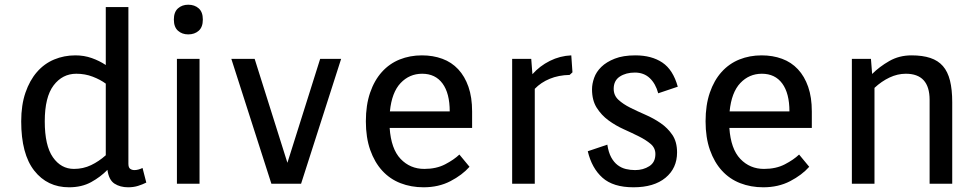

<svg xmlns="http://www.w3.org/2000/svg" viewBox="-20 -780 4152 815"><path d="M273 15Q181 15 125.5 -55.5Q70 -126 70 -265Q70 -334 88 -386.5Q106 -439 137 -474.5Q168 -510 210 -527.5Q252 -545 300 -545Q337 -545 369.5 -533.5Q402 -522 429 -504V-750H525V-85Q525 -69 532.5 -63.5Q540 -58 551 -58Q559 -58 568 -60.5Q577 -63 585 -67L601 -5Q585 3 566 9Q547 15 524 15Q490 15 466 -0.5Q442 -16 436 -59Q407 -29 367 -7Q327 15 273 15ZM294 -63Q333 -63 366.5 -79Q400 -95 429 -121V-425Q406 -442 373.5 -454.5Q341 -467 304 -467Q245 -467 207.5 -417.5Q170 -368 170 -265Q170 -162 204.5 -112.5Q239 -63 294 -63Z M827 0H731V-530H827ZM718 -697Q718 -729 735.5 -744.5Q753 -760 779 -760Q806 -760 823.5 -744.5Q841 -729 841 -697Q841 -665 823.5 -649.5Q806 -634 779 -634Q753 -634 735.5 -649.5Q718 -665 718 -697Z M1258 0H1132L962 -530H1061L1200 -89L1339 -530H1428Z M1781 -63Q1832 -63 1869.5 -82.5Q1907 -102 1930 -124L1973 -72Q1942 -37 1892 -11Q1842 15 1778 15Q1725 15 1680 -2.5Q1635 -20 1602.5 -55.5Q1570 -91 1551.5 -143.5Q1533 -196 1533 -265Q1533 -334 1551 -386.5Q1569 -439 1601 -474.5Q1633 -510 1676.5 -527.5Q1720 -545 1771 -545Q1818 -545 1857.5 -530.5Q1897 -516 1925 -486Q1953 -456 1968.5 -411.5Q1984 -367 1984 -307V-237H1634Q1640 -148 1680.5 -105.5Q1721 -63 1781 -63ZM1772 -467Q1718 -467 1680.5 -427.5Q1643 -388 1635 -307H1889Q1889 -384 1858.5 -425.5Q1828 -467 1772 -467Z M2235 -530 2240 -465Q2271 -500 2314 -521.5Q2357 -543 2405 -545L2410 -473L2398 -462Q2351 -461 2313.5 -445.5Q2276 -430 2250 -403V0H2154V-530Z M2675 -472Q2637 -472 2611 -455Q2585 -438 2585 -403Q2585 -375 2605 -356.5Q2625 -338 2655 -323Q2685 -308 2719.5 -293Q2754 -278 2784 -257.5Q2814 -237 2834 -207.5Q2854 -178 2854 -133Q2854 -66 2805 -25.5Q2756 15 2669 15Q2583 15 2537.5 -25.5Q2492 -66 2475 -138L2558 -166Q2563 -133 2574.5 -112Q2586 -91 2602 -79Q2618 -67 2637 -62.5Q2656 -58 2676 -58Q2710 -58 2736 -74.5Q2762 -91 2762 -126Q2762 -152 2742 -169Q2722 -186 2692 -201Q2662 -216 2627.5 -231.5Q2593 -247 2563 -269Q2533 -291 2513 -322.5Q2493 -354 2493 -401Q2493 -424 2502 -449.5Q2511 -475 2532.5 -496Q2554 -517 2589.5 -531Q2625 -545 2677 -545Q2746 -545 2791.5 -514.5Q2837 -484 2857 -412L2774 -384Q2763 -425 2738 -448.5Q2713 -472 2675 -472Z M3223 -63Q3274 -63 3311.5 -82.5Q3349 -102 3372 -124L3415 -72Q3384 -37 3334 -11Q3284 15 3220 15Q3167 15 3122 -2.5Q3077 -20 3044.5 -55.5Q3012 -91 2993.5 -143.5Q2975 -196 2975 -265Q2975 -334 2993 -386.5Q3011 -439 3043 -474.5Q3075 -510 3118.5 -527.5Q3162 -545 3213 -545Q3260 -545 3299.5 -530.5Q3339 -516 3367 -486Q3395 -456 3410.5 -411.5Q3426 -367 3426 -307V-237H3076Q3082 -148 3122.5 -105.5Q3163 -63 3223 -63ZM3214 -467Q3160 -467 3122.5 -427.5Q3085 -388 3077 -307H3331Q3331 -384 3300.5 -425.5Q3270 -467 3214 -467Z M3677 -530 3682 -466Q3713 -497 3755 -521Q3797 -545 3849 -545Q3896 -545 3929 -534Q3962 -523 3982.5 -499.5Q4003 -476 4012.5 -438Q4022 -400 4022 -346V0H3926V-356Q3926 -467 3825 -467Q3790 -467 3756 -451Q3722 -435 3692 -407V0H3596V-530Z"/></svg>

Font: Orienta
Style: Regular
Weight: 400
Designer: Eduardo Rodriguez Tunni
Foundry: Eduardo Rodriguez Tunni
Version: Version 1.001